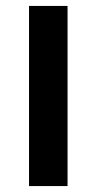

<svg xmlns="http://www.w3.org/2000/svg" viewBox="-20 -628 326 648"><path d="M78 -608H208V0H78Z"/></svg>

Font: IBM Plex Sans Hebrew SemiBold
Style: Regular
Weight: 600
Designer: Mike Abbink, Paul van der Laan, Pieter van Rosmalen, Yanek Iontef
Foundry: Bold Monday
Version: Version 1.2